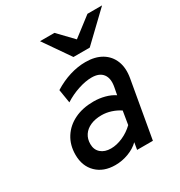

<svg xmlns="http://www.w3.org/2000/svg" viewBox="-175 -853 923 985"><g transform="rotate(-30 286.5 -360.0)"><path d="M223.5 12Q154 12 112.8 -28.5Q71.5 -69 71.5 -136Q71.5 -193.5 98.8 -236.5Q126 -279.5 174.5 -303.2Q223 -327 288 -327Q322 -327 354 -318.5Q386 -310 409.5 -294L417.5 -336Q427 -385 406.8 -411.8Q386.5 -438.5 341 -438.5Q305 -438.5 261.5 -424.2Q218 -410 179 -385L166 -465Q212.5 -494 260 -508.5Q307.5 -523 353 -523Q410 -523 448.8 -499.8Q487.5 -476.5 504 -434.5Q520.5 -392.5 510.5 -336L451.5 0H358L365 -41.5Q339.5 -16.5 301.5 -2.2Q263.5 12 223.5 12ZM246.5 -73Q280.5 -73 316.8 -89Q353 -105 382 -133L395 -212Q372 -227.5 344.2 -236.5Q316.5 -245.5 288.5 -245.5Q250.5 -245.5 222.8 -233.2Q195 -221 180 -198.5Q165 -176 165 -146Q165 -112 187.2 -92.5Q209.5 -73 246.5 -73ZM313.5 -576 205.5 -732H291L374 -645.5L486.5 -732H573L410 -576Z"/></g></svg>

Font: Overpass Medium
Style: Italic
Weight: 500
Italic angle: -10°
Designer: Delve Withrington, Dave Bailey, Thomas Jockin
Foundry: Delve Fonts LLC
Version: Version 4.000